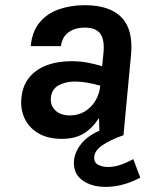

<svg xmlns="http://www.w3.org/2000/svg" viewBox="-20 -519 566 737"><path d="M217.8 14Q162.8 14 126.6 -7.8Q90.3 -29.6 74.1 -65.3Q58 -100.9 62.1 -142Q66.2 -188.6 91 -220.1Q115.8 -251.5 157.8 -267.8Q199.8 -284.1 254.5 -284.1Q286.7 -284.1 315.7 -278.7Q344.7 -273.3 372 -264.9L376.9 -313Q382.5 -364 365.8 -388.5Q349.1 -413 305.6 -413Q279.6 -413 259.9 -404.6Q240.1 -396.2 228.3 -380.4Q216.5 -364.6 214 -341.9H98Q103.2 -398.4 132.1 -432.9Q160.9 -467.5 206.2 -483.3Q251.5 -499.1 305.6 -499.1Q401.2 -499.1 446.6 -452.2Q492 -405.3 483 -308.9L454 0H361.9Q361.2 -16.6 361 -33.1Q360.9 -49.5 360 -66.1Q334.5 -26.5 301 -6.3Q267.4 14 217.8 14ZM248.1 -75.9Q279.4 -75.9 304.5 -90.6Q329.5 -105.4 345.5 -131.1Q361.5 -156.9 365 -189.9Q343.4 -196.6 317.1 -201.3Q290.8 -206 267.7 -206Q231.2 -206 204.6 -191.3Q178 -176.5 175.1 -142Q173 -113.5 193 -94.7Q213.1 -75.9 248.1 -75.9ZM518.4 162.8Q486.2 180.1 452.3 189.3Q418.4 198.4 385.7 198.4Q332.9 198.4 298.2 174.4Q263.6 150.5 263.6 106.2Q263.6 69.9 289.8 35.6Q316 1.3 367 -19.5L454 0Q402.1 18.2 371.8 39.4Q341.5 60.6 341.5 86.5Q341.5 106.2 358 114.1Q374.5 122 395 122Q416.6 122 439 114.9Q461.4 107.9 491.6 91.8Z"/></svg>

Font: Karla
Style: Italic
Weight: 400
Italic angle: -8°
Designer: Jonathan Pinhorn
Version: Version 2.004;gftools[0.9.33]